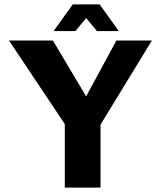

<svg xmlns="http://www.w3.org/2000/svg" viewBox="-20 -851 732 871"><path d="M274 0V-288L21 -667H220L410 -348H335L508 -667H669L413 -248L436 -334V0ZM223 -710 310 -831H432L519 -710H420L371 -769L322 -710Z"/></svg>

Font: Maven Pro
Style: Bold
Weight: 700
Designer: Joe Prince
Foundry: Joe Prince
Version: Version 2.103